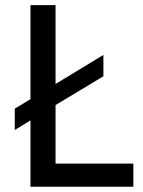

<svg xmlns="http://www.w3.org/2000/svg" viewBox="-20 -709 543 729"><path d="M95.7 0V-252L36.1 -215.3V-296.4L95.7 -332.5V-689.5H190.9V-390.1L372.6 -500.5V-419.4L190.9 -310.1V-87.9H486.3V0Z"/></svg>

Font: Shanti
Style: Regular
Weight: 400
Designer: Vernon Adams
Foundry: Vernon Adams
Version: Version 1.100; ttfautohint (v1.8.4)